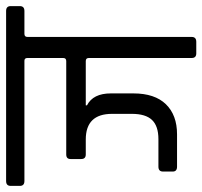

<svg xmlns="http://www.w3.org/2000/svg" viewBox="-56 -626 663 629"><g transform="rotate(-90 275.5 -311.5)"><path d="M245 -362V-358Q284 -338 284 -280V-206Q284 -136 248.5 -99.5Q213 -63 150 -63H44Q28 -63 28 -77V-109Q28 -124 44 -124H134Q177 -124 197 -145Q217 -166 217 -211V-276Q217 -362 133 -362H84Q69 -362 69 -377V-412Q69 -426 84 -426H390Q400 -426 400 -436V-553Q400 -563 391 -563H-3Q-19 -563 -19 -578V-608Q-19 -623 -3 -623H554Q570 -623 570 -608V-578Q570 -563 554 -563H479Q469 -563 469 -553V-15Q469 0 453 0H415Q400 0 400 -15V-352Q400 -362 390 -362Z"/></g></svg>

Font: Rajdhani Medium
Style: Regular
Weight: 500
Designer: Satya Rajpurohit, Jyotish Sonowal
Foundry: Indian Type Foundry
Version: Version 1.201 February 1, 2022